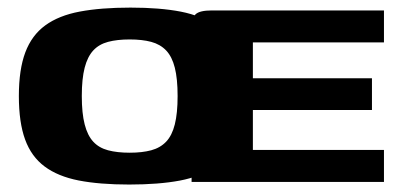

<svg xmlns="http://www.w3.org/2000/svg" viewBox="-20 -488 1073 515"><path d="M326.5 7Q247.2 7 191.2 -3.9Q135.2 -14.9 99.6 -41.5Q63.9 -68.1 47.3 -113.9Q30.6 -159.6 30.6 -230.3Q30.6 -301.6 47.9 -347.5Q65.2 -393.5 101.4 -419.9Q137.7 -446.4 194.3 -457Q250.9 -467.6 330 -467.6Q409.3 -467.6 465.3 -456.7Q521.3 -445.7 556.6 -419.1Q591.9 -392.5 608.6 -346.8Q625.2 -301 625.2 -230.3Q625.2 -159 608 -113.1Q590.7 -67.1 554.7 -40.7Q518.8 -14.3 462.3 -3.6Q405.9 7 326.5 7ZM327.8 -78.4Q361.3 -78.4 385.6 -84.9Q409.8 -91.4 425.7 -108Q441.5 -124.7 448.9 -154.4Q456.4 -184.2 456.4 -230.3Q456.4 -276.8 448.9 -306.4Q441.5 -335.9 425.7 -352.6Q409.8 -369.2 385.6 -375.7Q361.3 -382.2 327.8 -382.2Q294.2 -382.2 269.8 -375.7Q245.4 -369.2 230.1 -352.6Q214.7 -335.9 207.1 -306.4Q199.4 -276.8 199.4 -230.3Q199.4 -184.2 207.1 -154.4Q214.7 -124.7 230.1 -108Q245.4 -91.4 269.8 -84.9Q294.2 -78.4 327.8 -78.4ZM493.9 0V-407.7Q493.9 -439.7 504.7 -449.8Q515.5 -460 548.3 -460H1009.9V-374.2H658.3V-278.1H977.7V-193H658.3V-85.8H1009.9V0Z"/></svg>

Font: Genos Thin
Style: Regular
Weight: 100
Designer: Robert E. Leuschke
Foundry: Robert E. Leuschke
Version: Version 1.010